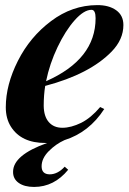

<svg xmlns="http://www.w3.org/2000/svg" viewBox="-20 -551 509 759"><path d="M162.1 -230Q357.9 -316.4 357.9 -479Q357.9 -512.2 341.8 -512.2Q312 -512.2 275.4 -471.2Q238.8 -430.2 207.5 -364.7Q176.3 -299.3 162.1 -230ZM31.7 127.9Q31.7 62 166.5 14.2Q163.1 14.2 160.2 14.2Q64.5 14.6 23.4 -49.8Q2.9 -82 2.9 -127Q2.9 -215.8 50.8 -310.5Q98.6 -405.3 182.1 -467.8Q265.1 -530.3 363.8 -530.8Q410.2 -531.2 439 -510.7Q467.8 -490.2 467.8 -452.1Q467.8 -395 421.4 -347.2Q334.5 -257.8 158.7 -211.4Q152.8 -175.3 152.8 -132.8Q153.3 -90.8 172.9 -68.4Q192.4 -45.9 226.6 -45.9Q260.7 -45.9 300.8 -65.4Q339.8 -85 376 -127.9L392.1 -120.1Q332.5 -27.8 234.9 2.9Q200.2 18.6 172.4 46.9Q144.5 75.2 144.5 106.4Q144.5 137.7 176.3 138.2Q208 138.2 235.8 107.9L249.5 120.1Q193.8 188 114.7 188Q76.2 188 53.7 171.9Q31.2 155.8 31.7 127.9Z"/></svg>

Font: PlayfairDisplay-BoldItalic
Style: Bold Italic
Weight: 700
Italic angle: -14.9847°
Designer: Claus Eggers Sørensen
Foundry: Claus Eggers Sørensen
Version: Version 1.002;PS 001.002;hotconv 1.0.70;makeotf.lib2.5.58329